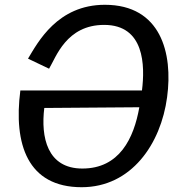

<svg xmlns="http://www.w3.org/2000/svg" viewBox="-20 -772 749 802"><path d="M65 -394C36 -170 95 10 321 10C529 10 652 -171 678 -366C703 -550 652 -752 418 -752C220 -752 138 -595 97 -527L185 -485C214 -533 257 -668 415 -668C584 -668 586 -498 573 -394ZM562 -324C539 -194 479 -68 324 -68C177 -68 150 -199 165 -321Z"/></svg>

Font: Cheyenne Sans
Style: Italic
Weight: 400
Italic angle: -8.13011°
Designer: The Public Sans project authors (U.S. Web Design System), Libre Franklin designed by Pablo Impallari and Rodrigo Fuenzal
Foundry: The Cheyenne Sans Project Authors
Version: Version 2.007